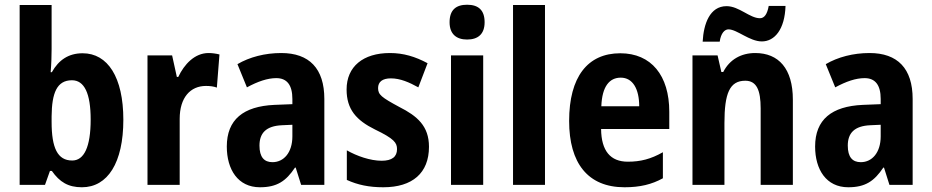

<svg xmlns="http://www.w3.org/2000/svg" viewBox="-20 -781 3936 811"><path d="M198 -574V-760H63V0H170L191 -59H199C232 -12 268 10 326 10C435 10 501 -94 501 -275C501 -455 435 -556 329 -556C270 -556 228 -528 199 -476H194C197 -512 198 -547 198 -574ZM284 -442C336 -442 363 -387 363 -276C363 -160 335 -103 285 -103C223 -103 198 -156 198 -266V-290C199 -388 220 -442 284 -442Z M861 -557C802 -557 758 -509 733 -456H727L707 -547H603V0H739V-279C739 -369 784 -418 850 -418C867 -418 883 -416 896 -411L907 -551C891 -555 875 -557 861 -557Z M1168 -557C1099 -557 1034 -540 983 -510L1023 -412C1069 -437 1110 -451 1147 -451C1192 -451 1215 -422 1215 -363V-341L1139 -338C1008 -332 938 -276 938 -162C938 -65 985 10 1078 10C1150 10 1188 -16 1226 -73H1229L1252 0H1350V-363C1350 -492 1286 -557 1168 -557ZM1171 -252 1215 -254V-205C1215 -137 1179 -96 1131 -96C1096 -96 1076 -117 1076 -166C1076 -219 1104 -249 1171 -252Z M1792 -161C1792 -249 1742 -291 1667 -329C1591 -370 1577 -381 1577 -409C1577 -435 1595 -450 1631 -450C1671 -450 1709 -433 1747 -412L1786 -514C1734 -542 1684 -557 1627 -557C1514 -557 1444 -500 1444 -403C1444 -319 1485 -273 1564 -234C1645 -195 1657 -178 1657 -151C1657 -119 1636 -102 1592 -102C1544 -102 1487 -122 1445 -146V-21C1491 0 1539 10 1599 10C1722 10 1792 -50 1792 -161Z M1953 -761C1906 -761 1879 -739 1879 -687C1879 -637 1908 -614 1953 -614C1999 -614 2027 -637 2027 -687C2027 -738 2001 -761 1953 -761ZM2021 -547H1885V0H2021Z M2282 0V-760H2147V0Z M2600 -556C2462 -556 2384 -456 2384 -270C2384 -92 2463 10 2618 10C2683 10 2733 -2 2780 -28V-138C2729 -109 2685 -98 2632 -98C2558 -98 2520 -144 2519 -236H2807V-309C2807 -462 2731 -556 2600 -556ZM2602 -453C2653 -453 2680 -405 2680 -332H2520C2523 -417 2555 -453 2602 -453Z M2948 -605H3020C3025 -641 3041 -657 3057 -657C3093 -657 3146 -606 3198 -606C3252 -606 3295 -657 3298 -756H3227C3221 -722 3209 -704 3190 -704C3147 -704 3102 -755 3049 -755C2978 -755 2952 -680 2948 -605ZM3170 -557C3111 -557 3062 -530 3035 -477H3027L3011 -547H2905V0H3040V-261C3040 -387 3062 -440 3128 -440C3176 -440 3193 -400 3193 -323V0H3329V-360C3329 -491 3269 -557 3170 -557Z M3653 -557C3584 -557 3519 -540 3468 -510L3508 -412C3554 -437 3595 -451 3632 -451C3677 -451 3700 -422 3700 -363V-341L3624 -338C3493 -332 3423 -276 3423 -162C3423 -65 3470 10 3563 10C3635 10 3673 -16 3711 -73H3714L3737 0H3835V-363C3835 -492 3771 -557 3653 -557ZM3656 -252 3700 -254V-205C3700 -137 3664 -96 3616 -96C3581 -96 3561 -117 3561 -166C3561 -219 3589 -249 3656 -252Z"/></svg>

Font: Noto Sans Devanagari UI Condensed
Style: Bold
Weight: 700
Width: 3
Designer: Jelle Bosma - Monotype Design Team
Foundry: Monotype Imaging Inc.
Version: Version 2.004